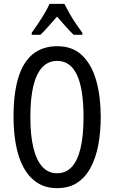

<svg xmlns="http://www.w3.org/2000/svg" viewBox="-20 -963 590 993"><path d="M501 -358Q501 -281 488.5 -214Q476 -147 449 -96.5Q422 -46 379.5 -18Q337 10 276 10Q214 10 171 -19Q128 -48 101 -98.5Q74 -149 62 -216Q50 -283 50 -359Q50 -481 75 -562Q100 -643 150.5 -683.5Q201 -724 276 -724Q357 -724 406.5 -675Q456 -626 478.5 -543.5Q501 -461 501 -358ZM137 -358Q137 -262 153 -197.5Q169 -133 199.5 -100Q230 -67 275 -67Q320 -67 350.5 -99Q381 -131 396.5 -196Q412 -261 412 -358Q412 -503 378 -575.5Q344 -648 276 -648Q230 -648 199 -615.5Q168 -583 152.5 -518.5Q137 -454 137 -358ZM313 -943Q324 -921 339 -894.5Q354 -868 372 -841.5Q390 -815 406 -793V-783H361Q340 -803 319 -827Q298 -851 275 -877Q252 -851 229.5 -825.5Q207 -800 189 -783H144V-793Q162 -818 179.5 -844.5Q197 -871 212 -896.5Q227 -922 236 -943Z"/></svg>

Font: Noto Sans Arabic ExtraCondensed
Style: Regular
Weight: 400
Width: 2
Designer: Monotype Design Team, Nadine Chahine, Nizar Qandah and Khaled Hosny
Foundry: Monotype Imaging Inc.
Version: Version 2.012